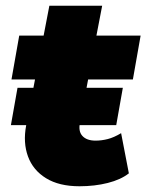

<svg xmlns="http://www.w3.org/2000/svg" viewBox="-20 -638 510 669"><path d="M257 11Q186 11 140.5 -17Q95 -45 77.5 -93Q60 -141 71 -200L102 -361H20L47 -514H132L152 -618H336L316 -514H470L443 -361H287L259 -212Q252 -181 267 -164.5Q282 -148 313 -148Q334 -148 355.5 -153.5Q377 -159 402 -174L429 -34Q401 -12 355.5 -0.5Q310 11 257 11ZM18 -202 41 -332H408L385 -202Z"/></svg>

Font: Livvic Black
Style: Italic
Weight: 900
Italic angle: -10°
Designer: Jacques Le Bailly, Baron von Fonthausen
Version: Version 1.001; ttfautohint (v1.8.2)